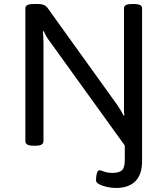

<svg xmlns="http://www.w3.org/2000/svg" viewBox="-20 -722 825 954"><path d="M556 212Q535 212 512 207Q489 202 473 193.5Q457 185 457 174Q457 169 458 157Q459 145 463 134.5Q467 124 474 124Q481 124 497 130.5Q513 137 540 137Q572 137 586 124Q600 111 600 74V1L226 -518Q218 -528 210.5 -541Q203 -554 197 -567L193 -566Q196 -538 196 -508V-20Q196 -10 187 -4Q178 2 155 2H147Q125 2 115.5 -4Q106 -10 106 -20V-680Q106 -691 115.5 -696.5Q125 -702 147 -702H172Q202 -702 216 -683L563 -200Q581 -174 594 -148L598 -149Q596 -161 596 -175Q596 -189 596 -207V-680Q596 -691 605 -696.5Q614 -702 637 -702H645Q667 -702 676.5 -696.5Q686 -691 686 -680V79Q686 145 652.5 178.5Q619 212 556 212Z"/></svg>

Font: Asap Semi Expanded
Style: Regular
Weight: 400
Width: 6
Designer: Pablo Cosgaya
Foundry: Omnibus-Type
Version: Version 3.001; ttfautohint (v1.8.4.7-5d5b)